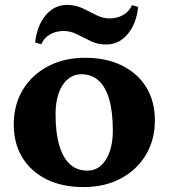

<svg xmlns="http://www.w3.org/2000/svg" viewBox="-20 -746 686 781"><path d="M320 15Q233 15 169.5 -16.5Q106 -48 71 -105Q36 -162 36 -240Q36 -320 73 -381Q110 -442 175.5 -476.5Q241 -511 326 -511Q412 -511 476 -479.5Q540 -448 575 -391Q610 -334 610 -256Q610 -177 573 -115.5Q536 -54 470.5 -19.5Q405 15 320 15ZM335 -52Q367 -52 390 -72Q413 -92 426 -128.5Q439 -165 439 -214Q439 -290 424.5 -341Q410 -392 381.5 -418Q353 -444 311 -444Q280 -444 256 -424Q232 -404 219 -367.5Q206 -331 206 -282Q206 -206 221 -155Q236 -104 264.5 -78Q293 -52 335 -52ZM412 -565Q378 -565 349.5 -578.5Q321 -592 294 -606Q267 -620 239 -620Q208 -620 183.5 -606Q159 -592 148 -566L123 -573Q130 -641 165.5 -683.5Q201 -726 252 -726Q287 -726 315.5 -712.5Q344 -699 371 -685Q398 -671 426 -671Q457 -671 481.5 -685.5Q506 -700 517 -725L542 -718Q535 -650 499.5 -607.5Q464 -565 412 -565Z"/></svg>

Font: Platypi Light
Style: Bold
Weight: 700
Version: Version 1.200